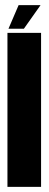

<svg xmlns="http://www.w3.org/2000/svg" viewBox="-20 -728 191 748"><path d="M9 0H140V-600H9ZM13 -616H73L138 -708H52.5Z"/></svg>

Font: Anybody UltraCondensed
Style: Bold
Weight: 700
Width: 1
Version: Version 1.113;gftools[0.9.25]